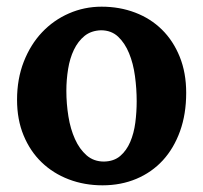

<svg xmlns="http://www.w3.org/2000/svg" viewBox="-20 -536 606 572"><path d="M280.8 -445.8Q251.5 -444.8 231.9 -429Q212.4 -413.1 200.2 -387.7Q188 -362.3 182.9 -330.3Q177.7 -298.3 177.7 -265.6Q177.7 -227.1 183.8 -189.2Q189.9 -151.4 203.4 -121.6Q216.8 -91.8 238 -73.2Q259.3 -54.7 289.6 -54.7Q319.3 -55.2 338.1 -71.3Q356.9 -87.4 367.9 -113Q378.9 -138.7 383.1 -170.4Q387.2 -202.1 387.2 -234.4Q387.2 -271.5 382.1 -309.3Q377 -347.2 364.5 -377.4Q352.1 -407.7 331.8 -426.8Q311.5 -445.8 280.8 -445.8ZM282.7 -516.1Q336.4 -516.1 382.6 -498.5Q428.7 -481 462.4 -447.8Q496.1 -414.6 515.4 -366.9Q534.7 -319.3 534.7 -259.3Q534.7 -196.3 516.4 -145.3Q498 -94.2 465.1 -58.3Q432.1 -22.5 386.2 -3.2Q340.3 16.1 285.6 16.1Q231.4 16.1 184.8 -1.7Q138.2 -19.5 104 -52.5Q69.8 -85.4 50.3 -132.6Q30.8 -179.7 30.8 -238.8Q30.8 -300.8 50.8 -352.1Q70.8 -403.3 105.2 -439.7Q139.6 -476.1 185.5 -496.1Q231.4 -516.1 282.7 -516.1Z"/></svg>

Font: DimaBanoo
Style: Bold
Weight: 800
Designer: R.Balvardi
Foundry: R.Balvardi
Version: Version 1.0.0-alpha3